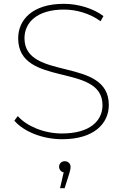

<svg xmlns="http://www.w3.org/2000/svg" viewBox="-20 -724 644 1004"><path d="M108 -524C108 -606 173 -674 315 -674C378 -674 450 -654 506 -613L521 -640C469 -679 391 -704 314 -704C147 -704 75 -618 75 -524C75 -265 516 -398 516 -174C516 -93 451 -26 304 -26C207 -26 118 -66 73 -117L55 -93C104 -36 202 4 305 4C474 4 549 -80 549 -175C549 -429 108 -299 108 -524ZM319 119C301 119 289 132 289 148C289 162 299 175 313 177L294 260H318L342 184C346 171 349 160 349 148C349 134 338 119 319 119Z"/></svg>

Font: Talent ExtraLight
Style: Regular
Weight: 200
Designer: Mike Powis
Version: Version 1.001;hotconv 1.0.109;makeotfexe 2.5.65596